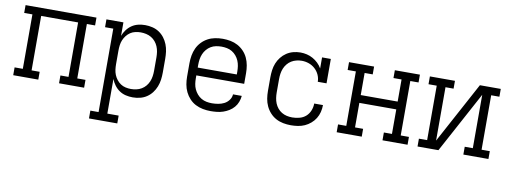

<svg xmlns="http://www.w3.org/2000/svg" viewBox="-60 -858 3721 1403"><g transform="rotate(10 1800.0 -156.5)"><path d="M37 0V-58H98V-462H37V-520H563V-462H502V-58H563V0H377V-58H437V-462H163V-58H223V0Z M637 215V157H698V-462H637V-520H763V-420Q772 -444 788 -465.5Q804 -487 825.5 -501.5Q847 -516 872.5 -522Q898 -528 924 -528Q951 -528 978 -521.5Q1005 -515 1027.5 -500Q1050 -485 1066.5 -463.5Q1083 -442 1093 -416.5Q1103 -391 1106.5 -364Q1110 -337 1110 -310V-210Q1110 -183 1106.5 -156Q1103 -129 1093 -103.5Q1083 -78 1066.5 -56.5Q1050 -35 1027.5 -20Q1005 -5 978 1.5Q951 8 924 8Q898 8 872.5 2Q847 -4 825.5 -18.5Q804 -33 788 -54.5Q772 -76 763 -100V157H847V215ZM901 -50Q921 -50 941.5 -54.5Q962 -59 979.5 -69.5Q997 -80 1010 -95.5Q1023 -111 1031 -130Q1039 -149 1042 -169.5Q1045 -190 1045 -210V-310Q1045 -330 1042 -350.5Q1039 -371 1031 -390Q1023 -409 1010 -424.5Q997 -440 979.5 -450.5Q962 -461 941.5 -465.5Q921 -470 901 -470Q881 -470 861 -465.5Q841 -461 824.5 -450Q808 -439 795.5 -423Q783 -407 775.5 -388.5Q768 -370 765.5 -350Q763 -330 763 -310V-210Q763 -190 765.5 -170Q768 -150 775.5 -131.5Q783 -113 795.5 -97Q808 -81 824.5 -70Q841 -59 861 -54.5Q881 -50 901 -50Z M1502 8Q1473 8 1444.5 2.5Q1416 -3 1390.5 -16Q1365 -29 1345 -50.5Q1325 -72 1312.5 -98Q1300 -124 1295 -152.5Q1290 -181 1290 -210V-310Q1290 -339 1295 -367.5Q1300 -396 1312 -422Q1324 -448 1344 -469Q1364 -490 1389 -503.5Q1414 -517 1442.5 -522.5Q1471 -528 1500 -528Q1529 -528 1557.5 -522.5Q1586 -517 1611 -503.5Q1636 -490 1656 -469Q1676 -448 1688 -422Q1700 -396 1705 -367.5Q1710 -339 1710 -310V-231H1355V-210Q1355 -189 1358 -168.5Q1361 -148 1369.5 -129.5Q1378 -111 1391.5 -95Q1405 -79 1423 -68.5Q1441 -58 1461 -54Q1481 -50 1502 -50Q1525 -50 1548.5 -54Q1572 -58 1592.5 -68.5Q1613 -79 1627.5 -98.5Q1642 -118 1643 -141H1708Q1706 -118 1697.5 -95.5Q1689 -73 1673.5 -55Q1658 -37 1637.5 -24.5Q1617 -12 1595 -4.5Q1573 3 1549.5 5.5Q1526 8 1502 8ZM1355 -289H1645V-310Q1645 -330 1642 -350.5Q1639 -371 1631 -390Q1623 -409 1609.5 -425Q1596 -441 1578.5 -451.5Q1561 -462 1540.5 -466Q1520 -470 1500 -470Q1480 -470 1459.5 -466Q1439 -462 1421.5 -451.5Q1404 -441 1390.5 -425Q1377 -409 1369 -390Q1361 -371 1358 -350.5Q1355 -330 1355 -310Z M2098 8Q2069 8 2040.5 2.5Q2012 -3 1987 -16.5Q1962 -30 1942.5 -51.5Q1923 -73 1911 -99Q1899 -125 1894.5 -153Q1890 -181 1890 -210V-310Q1890 -337 1893.5 -364Q1897 -391 1907 -416Q1917 -441 1934 -462.5Q1951 -484 1973.5 -499Q1996 -514 2022.5 -521Q2049 -528 2076 -528Q2100 -528 2123.5 -522.5Q2147 -517 2168.5 -505Q2190 -493 2207.5 -476Q2225 -459 2237 -438V-520H2302V-339H2237Q2237 -366 2225.5 -391Q2214 -416 2194 -434Q2174 -452 2148.5 -461Q2123 -470 2096 -470Q2076 -470 2056 -465Q2036 -460 2019 -449.5Q2002 -439 1989 -423Q1976 -407 1968.5 -388.5Q1961 -370 1958 -350Q1955 -330 1955 -310V-210Q1955 -190 1958 -169.5Q1961 -149 1968.5 -130.5Q1976 -112 1989 -96Q2002 -80 2019.5 -69.5Q2037 -59 2057 -54.5Q2077 -50 2098 -50Q2124 -50 2151 -57Q2178 -64 2198 -81.5Q2218 -99 2228.5 -125Q2239 -151 2239 -178H2304Q2304 -151 2297.5 -125.5Q2291 -100 2277.5 -78Q2264 -56 2243.5 -38.5Q2223 -21 2199.5 -10.5Q2176 0 2150 4Q2124 8 2098 8Z M2437 0V-58H2498V-462H2437V-520H2623V-462H2563V-298H2837V-462H2777V-520H2963V-462H2902V-58H2963V0H2777V-58H2837V-240H2563V-58H2623V0Z M3037 0V-58H3098V-462H3037V-520H3223V-462H3163V-66L3408 -520H3563V-462H3502V-58H3563V0H3377V-58H3437V-454L3192 0Z"/></g></svg>

Font: Iosevka Etoile Light
Style: Regular
Weight: 300
Designer: Belleve Invis
Foundry: Belleve Invis
Version: Version 25.0.1; ttfautohint (v1.8.4)